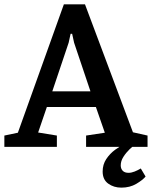

<svg xmlns="http://www.w3.org/2000/svg" viewBox="-29 -674 697 881"><path d="M-9 0V-52L53 -65L264 -654H361L581 -67L648 -52V0H366V-52L452 -65L411 -183H186L146 -66L232 -52V0ZM211 -255H386L311 -478L302 -519H295L286 -478ZM528 187Q493 187 467.5 168.5Q442 150 442 113Q442 81 458.5 56Q475 31 499.5 13Q524 -5 547 -16H599Q583 -6 566 10.5Q549 27 537 46Q525 65 525 85Q525 100 534 109.5Q543 119 561 119Q574 119 589 113Q604 107 617 99L639 136Q626 152 596.5 169.5Q567 187 528 187Z"/></svg>

Font: Faustina SemiBold
Style: Regular
Weight: 600
Designer: Alfonso Garcia
Foundry: http://www.omnibus-type.com
Version: Version 1.200